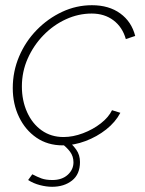

<svg xmlns="http://www.w3.org/2000/svg" viewBox="-20 -548 558 737"><path d="M221 10Q163 10 120 -19.5Q77 -49 53 -99Q29 -149 29 -210Q29 -274 53.5 -331.5Q78 -389 121 -433Q164 -477 218.5 -502.5Q273 -528 333 -528Q398 -528 441.5 -496.5Q485 -465 499 -410L463 -398Q450 -444 415.5 -470Q381 -496 332 -496Q281 -496 233 -474Q185 -452 147 -413Q109 -374 86.5 -323.5Q64 -273 64 -216Q64 -162 84 -117.5Q104 -73 140 -47.5Q176 -22 224 -22Q260 -22 298.5 -36.5Q337 -51 367 -74.5Q397 -98 410 -125L442 -115Q423 -79 387.5 -51Q352 -23 308 -6.5Q264 10 221 10ZM180 169Q158 169 133 162.5Q108 156 88 143L104 121Q123 131 139.5 137Q156 143 181 143Q218 143 240 123Q262 103 262 75Q262 52 249 34.5Q236 17 213 0L236 -12Q259 7 273 27Q287 47 287 74Q287 121 256.5 145Q226 169 180 169Z"/></svg>

Font: Raleway ExtraLight
Style: Italic
Weight: 200
Italic angle: -12°
Designer: Matt McInerney, Pablo Impallari, Rodrigo Fuenzalida
Foundry: Matt McInerney, Pablo Impallari, Rodrigo Fuenzalida
Version: Version 4.026